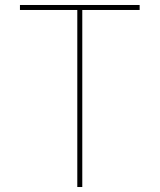

<svg xmlns="http://www.w3.org/2000/svg" viewBox="-20 -750 640 770"><path d="M290 0V-710H60V-730H540V-710H310V0Z"/></svg>

Font: M PLUS Code Latin Expanded Thin
Style: Regular
Weight: 250
Width: 7
Designer: Coji Morishita
Foundry: UNDERFOREST DESIGN
Version: Version 1.002; ttfautohint (v1.8.3)